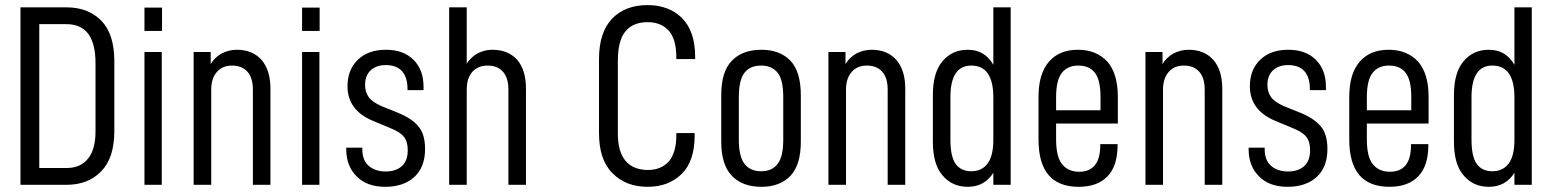

<svg xmlns="http://www.w3.org/2000/svg" viewBox="-20 -719 6038 747"><path d="M59.6 -690.4H239.3Q322.3 -690.4 374 -638.7Q424.8 -586.9 424.8 -481.4V-209Q424.8 -104.5 374 -52.7Q323.2 0 239.3 0H59.6ZM239.3 -65.4Q293 -65.4 322.3 -101.6Q351.6 -136.7 351.6 -208V-473.6Q351.6 -548.8 323.2 -587.9Q293.9 -625 239.3 -625H132.8V-65.4Z M542 -516.6H609.4V0H542ZM542 -689.5H610.4V-598.6H542Z M733.4 -516.6H799.8V-469.7Q814.5 -495.1 841.8 -510.7Q870.1 -525.4 901.4 -525.4Q962.9 -525.4 998 -485.4Q1032.2 -445.3 1032.2 -374V0H963.9V-371.1Q963.9 -416 942.4 -440.4Q920.9 -463.9 882.8 -463.9Q845.7 -463.9 824.2 -439.5Q801.8 -414.1 801.8 -371.1V0H733.4Z M1155.3 -516.6H1222.7V0H1155.3ZM1155.3 -689.5H1223.6V-598.6H1155.3Z M1327.1 -138.7V-144.5H1389.6V-138.7Q1389.6 -95.7 1414.1 -74.2Q1439.5 -51.8 1480.5 -51.8Q1519.5 -51.8 1543 -72.3Q1566.4 -92.8 1566.4 -134.8Q1566.4 -168.9 1550.8 -187.5Q1543 -197.3 1529.3 -205.6Q1515.6 -213.9 1496.1 -221.7L1430.7 -249Q1332 -290 1332 -383.8Q1332 -448.2 1373 -487.3Q1413.1 -525.4 1481.4 -525.4Q1549.8 -525.4 1588.9 -486.3Q1627.9 -447.3 1627.9 -380.9V-368.2H1565.4V-374Q1565.4 -418 1543.9 -442.4Q1522.5 -465.8 1480.5 -465.8Q1444.3 -465.8 1421.9 -445.3Q1400.4 -424.8 1400.4 -388.7Q1400.4 -361.3 1414.1 -341.8Q1426.8 -323.2 1462.9 -306.6L1528.3 -280.3Q1581.1 -258.8 1607.4 -228Q1633.8 -197.3 1633.8 -139.6Q1633.8 -69.3 1592.8 -31.2Q1550.8 7.8 1478.5 7.8Q1408.2 7.8 1368.2 -32.2Q1327.1 -72.3 1327.1 -138.7Z M1727.5 -690.4H1795.9V-471.7Q1813.5 -498 1838.9 -511.7Q1866.2 -525.4 1895.5 -525.4Q1957 -525.4 1992.2 -486.3Q2026.4 -446.3 2026.4 -374V0H1958V-371.1Q1958 -416 1936.5 -440.4Q1915 -463.9 1877 -463.9Q1840.8 -463.9 1818.4 -440.4Q1795.9 -415 1795.9 -371.1V0H1727.5Z M2310.5 -201.2V-489.3Q2310.5 -593.8 2362.3 -647.5Q2414.1 -699.2 2499 -699.2Q2582 -699.2 2632.8 -649.4Q2684.6 -597.7 2684.6 -498V-489.3H2611.3V-496.1Q2611.3 -567.4 2581.1 -600.6Q2550.8 -632.8 2500 -632.8Q2442.4 -632.8 2413.1 -596.7Q2383.8 -560.5 2383.8 -482.4V-200.2Q2383.8 -59.6 2500 -57.6Q2551.8 -57.6 2582 -90.8Q2611.3 -125 2611.3 -192.4V-201.2H2682.6V-191.4Q2682.6 -91.8 2631.8 -42Q2581.1 7.8 2500 7.8Q2415 7.8 2363.3 -44.9Q2310.5 -96.7 2310.5 -201.2Z M2786.1 -168V-348.6Q2786.1 -440.4 2827.1 -482.4Q2868.2 -525.4 2942.4 -525.4Q3014.6 -525.4 3055.7 -482.4Q3095.7 -439.5 3095.7 -348.6V-168Q3095.7 -78.1 3055.7 -35.2Q3014.6 7.8 2942.4 7.8Q2868.2 7.8 2827.1 -35.2Q2786.1 -78.1 2786.1 -168ZM3027.3 -175.8V-340.8Q3027.3 -408.2 3005.9 -435.5Q2983.4 -463.9 2941.4 -463.9Q2898.4 -463.9 2877 -436.5Q2854.5 -408.2 2854.5 -340.8V-175.8Q2854.5 -109.4 2877 -81.1Q2899.4 -52.7 2941.4 -52.7Q2984.4 -52.7 3005.9 -82Q3027.3 -109.4 3027.3 -175.8Z M3203.1 -516.6H3269.5V-469.7Q3284.2 -495.1 3311.5 -510.7Q3339.8 -525.4 3371.1 -525.4Q3432.6 -525.4 3467.8 -485.4Q3502 -445.3 3502 -374V0H3433.6V-371.1Q3433.6 -416 3412.1 -440.4Q3390.6 -463.9 3352.5 -463.9Q3315.4 -463.9 3293.9 -439.5Q3271.5 -414.1 3271.5 -371.1V0H3203.1Z M3609.4 -168V-348.6Q3609.4 -437.5 3647.5 -481.4Q3684.6 -525.4 3745.1 -525.4Q3811.5 -525.4 3844.7 -466.8V-690.4H3912.1V0H3844.7V-46.9Q3810.5 7.8 3745.1 7.8Q3684.6 7.8 3647.5 -36.1Q3609.4 -79.1 3609.4 -168ZM3844.7 -174.8V-339.8Q3844.7 -463.9 3758.8 -463.9Q3677.7 -463.9 3677.7 -340.8V-175.8Q3677.7 -109.4 3698.2 -81.1Q3718.8 -52.7 3758.8 -52.7Q3800.8 -52.7 3823.2 -84Q3844.7 -114.3 3844.7 -174.8Z M4088.9 -238.3V-176.8Q4088.9 -108.4 4112.3 -80.1Q4135.7 -50.8 4178.7 -50.8Q4260.7 -50.8 4260.7 -154.3V-158.2H4328.1V-155.3Q4328.1 -73.2 4289.1 -33.2Q4250 7.8 4176.8 7.8Q4020.5 7.8 4020.5 -175.8V-342.8Q4020.5 -432.6 4061.5 -479.5Q4101.6 -525.4 4173.8 -525.4Q4245.1 -525.4 4288.1 -479.5Q4329.1 -432.6 4329.1 -342.8V-238.3ZM4088.9 -340.8V-290H4261.7V-342.8Q4261.7 -408.2 4239.3 -436.5Q4217.8 -463.9 4174.8 -463.9Q4133.8 -463.9 4111.3 -435.5Q4088.9 -407.2 4088.9 -340.8Z M4436.5 -516.6H4502.9V-469.7Q4517.6 -495.1 4544.9 -510.7Q4573.2 -525.4 4604.5 -525.4Q4666 -525.4 4701.2 -485.4Q4735.4 -445.3 4735.4 -374V0H4667V-371.1Q4667 -416 4645.5 -440.4Q4624 -463.9 4585.9 -463.9Q4548.8 -463.9 4527.3 -439.5Q4504.9 -414.1 4504.9 -371.1V0H4436.5Z M4837.9 -138.7V-144.5H4900.4V-138.7Q4900.4 -95.7 4924.8 -74.2Q4950.2 -51.8 4991.2 -51.8Q5030.3 -51.8 5053.7 -72.3Q5077.1 -92.8 5077.1 -134.8Q5077.1 -168.9 5061.5 -187.5Q5053.7 -197.3 5040 -205.6Q5026.4 -213.9 5006.8 -221.7L4941.4 -249Q4842.8 -290 4842.8 -383.8Q4842.8 -448.2 4883.8 -487.3Q4923.8 -525.4 4992.2 -525.4Q5060.5 -525.4 5099.6 -486.3Q5138.7 -447.3 5138.7 -380.9V-368.2H5076.2V-374Q5076.2 -418 5054.7 -442.4Q5033.2 -465.8 4991.2 -465.8Q4955.1 -465.8 4932.6 -445.3Q4911.1 -424.8 4911.1 -388.7Q4911.1 -361.3 4924.8 -341.8Q4937.5 -323.2 4973.6 -306.6L5039.1 -280.3Q5091.8 -258.8 5118.2 -228Q5144.5 -197.3 5144.5 -139.6Q5144.5 -69.3 5103.5 -31.2Q5061.5 7.8 4989.3 7.8Q4918.9 7.8 4878.9 -32.2Q4837.9 -72.3 4837.9 -138.7Z M5297.9 -238.3V-176.8Q5297.9 -108.4 5321.3 -80.1Q5344.7 -50.8 5387.7 -50.8Q5469.7 -50.8 5469.7 -154.3V-158.2H5537.1V-155.3Q5537.1 -73.2 5498 -33.2Q5459 7.8 5385.7 7.8Q5229.5 7.8 5229.5 -175.8V-342.8Q5229.5 -432.6 5270.5 -479.5Q5310.5 -525.4 5382.8 -525.4Q5454.1 -525.4 5497.1 -479.5Q5538.1 -432.6 5538.1 -342.8V-238.3ZM5297.9 -340.8V-290H5470.7V-342.8Q5470.7 -408.2 5448.2 -436.5Q5426.8 -463.9 5383.8 -463.9Q5342.8 -463.9 5320.3 -435.5Q5297.9 -407.2 5297.9 -340.8Z M5636.7 -168V-348.6Q5636.7 -437.5 5674.8 -481.4Q5711.9 -525.4 5772.5 -525.4Q5838.9 -525.4 5872.1 -466.8V-690.4H5939.5V0H5872.1V-46.9Q5837.9 7.8 5772.5 7.8Q5711.9 7.8 5674.8 -36.1Q5636.7 -79.1 5636.7 -168ZM5872.1 -174.8V-339.8Q5872.1 -463.9 5786.1 -463.9Q5705.1 -463.9 5705.1 -340.8V-175.8Q5705.1 -109.4 5725.6 -81.1Q5746.1 -52.7 5786.1 -52.7Q5828.1 -52.7 5850.6 -84Q5872.1 -114.3 5872.1 -174.8Z"/></svg>

Font: Dinish Condensed
Style: Regular
Weight: 400
Width: 3
Designer: Bert Driehuis
Foundry: Playbeing
Version: Version 3.006; git-39231f3c-release